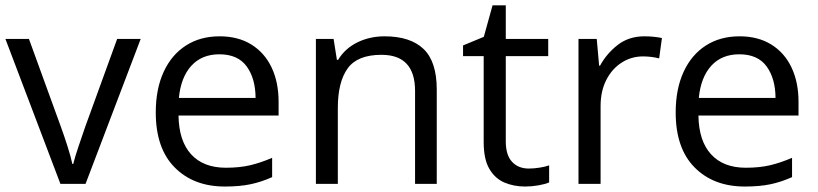

<svg xmlns="http://www.w3.org/2000/svg" viewBox="-20 -679 3021 709"><path d="M203.1 0 0 -535.2H86.9L204.6 -211.4Q216.8 -178.2 229.5 -138.2Q242.2 -98.1 247.1 -73.7H250.5Q256.3 -98.1 270 -138.4Q283.7 -178.7 294.9 -211.4L412.6 -535.2H499.5L295.9 0Z M791 -544.9Q859.4 -544.9 908.2 -514.6Q957 -484.4 982.9 -429.9Q1008.8 -375.5 1008.8 -302.7V-252.4H639.2Q640.6 -158.2 686 -108.9Q731.4 -59.6 814 -59.6Q864.7 -59.6 903.8 -68.8Q942.9 -78.1 984.9 -96.2V-24.9Q944.3 -6.8 904.5 1.5Q864.7 9.8 810.5 9.8Q694.8 9.8 625 -60.8Q555.2 -131.3 555.2 -263.7Q555.2 -350.1 584.2 -413.3Q613.3 -476.6 666.3 -510.7Q719.2 -544.9 791 -544.9ZM790 -478.5Q725.1 -478.5 686.5 -436Q647.9 -393.6 640.6 -317.4H923.8Q923.3 -389.2 890.9 -433.8Q858.4 -478.5 790 -478.5Z M1399.9 -544.9Q1495.1 -544.9 1543.9 -498.3Q1592.8 -451.7 1592.8 -348.6V0H1512.7V-343.3Q1512.7 -476.6 1388.7 -476.6Q1299.8 -476.6 1263.7 -426.3Q1227.5 -376 1227.5 -280.3V0H1146.5V-535.2H1211.9L1224.1 -458H1228.5Q1254.4 -500.5 1300 -522.7Q1345.7 -544.9 1399.9 -544.9Z M1932.6 -56.6Q1952.6 -56.6 1973.6 -60.1Q1994.6 -63.5 2007.8 -68.4V-5.4Q1993.7 1 1968.5 5.4Q1943.4 9.8 1919.4 9.8Q1877 9.8 1842.3 -5.1Q1807.6 -20 1786.9 -55.7Q1766.1 -91.3 1766.1 -154.3V-471.7H1689.9V-511.2L1766.6 -543L1798.8 -659.2H1847.7V-535.2H2004.4V-471.7H1847.7V-156.7Q1847.7 -106.4 1870.8 -81.5Q1894 -56.6 1932.6 -56.6Z M2359.4 -544.9Q2394 -544.9 2424.3 -538.6L2414.1 -463.4Q2384.8 -470.7 2354.5 -470.7Q2311.5 -470.7 2275.9 -448Q2240.2 -425.3 2219 -384Q2197.8 -342.8 2197.8 -287.1V0H2116.2V-535.2H2183.6L2192.4 -436.5H2195.8Q2220.2 -481.4 2261.2 -513.2Q2302.2 -544.9 2359.4 -544.9Z M2710.9 -544.9Q2779.3 -544.9 2828.1 -514.6Q2877 -484.4 2902.8 -429.9Q2928.7 -375.5 2928.7 -302.7V-252.4H2559.1Q2560.5 -158.2 2606 -108.9Q2651.4 -59.6 2733.9 -59.6Q2784.7 -59.6 2823.7 -68.8Q2862.8 -78.1 2904.8 -96.2V-24.9Q2864.3 -6.8 2824.5 1.5Q2784.7 9.8 2730.5 9.8Q2614.7 9.8 2544.9 -60.8Q2475.1 -131.3 2475.1 -263.7Q2475.1 -350.1 2504.2 -413.3Q2533.2 -476.6 2586.2 -510.7Q2639.2 -544.9 2710.9 -544.9ZM2710 -478.5Q2645 -478.5 2606.4 -436Q2567.9 -393.6 2560.5 -317.4H2843.8Q2843.3 -389.2 2810.8 -433.8Q2778.3 -478.5 2710 -478.5Z"/></svg>

Font: Open Sans
Style: Regular
Weight: 400
Designer: Monotype Design Team
Foundry: Monotype Imaging Inc.
Version: Version 3.000; ttfautohint (v1.8.4)